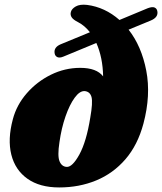

<svg xmlns="http://www.w3.org/2000/svg" viewBox="-20 -788 694 822"><path d="M594 -258.5Q569.5 -167 517 -106.2Q464.5 -45.5 391.8 -15.5Q319 14.5 233.5 14.5Q150 14.5 97.5 -22.8Q45 -60 28.5 -125.8Q12 -191.5 35 -277.5Q51 -338.5 94.5 -388.5Q138 -438.5 197.8 -468Q257.5 -497.5 323.5 -497.5Q393.5 -497.5 421.5 -461Q420 -542 392.5 -604L251 -545.5Q235 -539 225.5 -543.5Q216 -548 214 -559Q209 -585.5 240 -598.5L365 -650Q342.5 -678.5 314.5 -693Q293.5 -703.5 286.8 -714Q280 -724.5 283.5 -737Q287 -750.5 304.5 -760.5Q322 -770.5 353 -767Q429.5 -757 491.5 -702.5L613 -753Q632 -760 641.8 -755.8Q651.5 -751.5 653.5 -740.5Q659 -713.5 624 -699.5L530.5 -661Q586 -590.5 606.2 -485.5Q626.5 -380.5 594 -258.5ZM265 -73.5Q289.5 -71.5 319.8 -126.5Q350 -181.5 366.5 -284.5Q378 -349.5 371.8 -372.5Q365.5 -395.5 343 -398Q321.5 -399.5 299.8 -369.8Q278 -340 260.5 -289.8Q243 -239.5 234.5 -179Q225.5 -120.5 234.8 -97.8Q244 -75 265 -73.5Z"/></svg>

Font: Fraunces 9pt Soft Black
Style: Italic
Weight: 900
Italic angle: -16°
Version: Version 1.000;[b76b70a41]